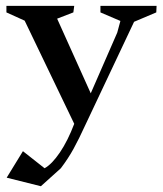

<svg xmlns="http://www.w3.org/2000/svg" viewBox="-20 -437 557 658"><path d="M120.1 201.2 2.9 171.9 58.6 81.1 132.8 139.6Q157.7 126 185.1 85.7Q212.4 45.4 234.4 -12.7L64.5 -366.2L2 -394.5V-417H234.4L231.4 -394.5L175.8 -373L291 -117.2L381.8 -325.2L392.6 -365.2L324.2 -394.5V-417H516.6L515.6 -394.5L439.5 -362.3L274.4 -12.7Q250 40.5 231.9 73.2Q213.9 106 188.5 139.6Z"/></svg>

Font: Comprehension SemiBold
Style: Regular
Weight: 600
Designer: Alfredo Marco Pradil
Foundry: Alfredo Marco Pradil
Version: 1.0